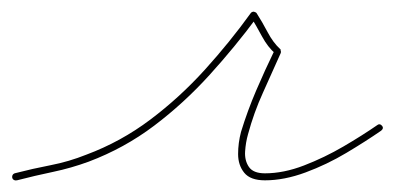

<svg xmlns="http://www.w3.org/2000/svg" viewBox="-20 -296 676 329"><path d="M9 13Q3 14 1 9Q0 3 5 1Q36 -7 67 -13Q98 -19 128 -31Q187 -53 237.5 -91Q288 -129 331 -176.5Q374 -224 410 -274Q412 -276 415 -276Q419 -275 420 -273Q429 -259 438.5 -241Q448 -223 460 -212Q461 -212 461 -209Q462 -207 461 -205Q446 -171 430.5 -137Q415 -103 405 -66Q401 -52 400 -36.5Q399 -21 406.5 -10Q414 1 434 1Q466 1 501 -12.5Q536 -26 568.5 -45Q601 -64 627 -82Q627 -82 627 -82Q627 -82 627 -82Q631 -85 635 -80Q638 -76 633 -72Q607 -54 573.5 -34Q540 -14 503.5 -0.5Q467 13 434 13Q409 13 398.5 0Q388 -13 388 -32Q388 -51 393 -70Q404 -106 419 -141Q434 -176 451 -211Q451 -212 452 -207Q453 -203 452 -204Q439 -215 429 -233.5Q419 -252 410 -267Q408 -269 415 -269Q421 -269 420 -266Q383 -216 339 -167.5Q295 -119 244 -80.5Q193 -42 132 -19Q102 -8 71 -1.5Q40 5 9 13Q9 13 9 13Q9 13 9 13Z"/></svg>

Font: FRB American Cursive Guidelines Arrows Thin
Style: Italic
Weight: 100
Italic angle: -25°
Version: Version 2.0;Modular Font Editor K font №1